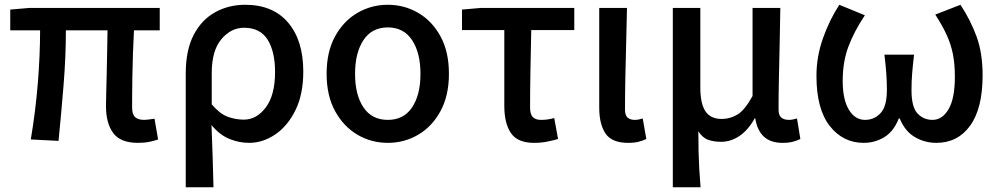

<svg xmlns="http://www.w3.org/2000/svg" viewBox="-20 -584 4189 804"><path d="M558.1 14.2Q484.4 14.2 454.1 -26.9Q423.8 -67.9 423.8 -140.1Q423.8 -158.7 424.8 -194.6Q425.8 -230.5 426.8 -275.4Q427.7 -320.3 428.7 -367.7Q429.7 -415 430.2 -457H255.9Q255.9 -346.7 246.1 -226.6Q236.3 -106.4 225.1 5.9L108.9 0Q128.4 -114.7 138.2 -233.4Q147.9 -352.1 147.9 -457H22.9V-543.9L103 -550.8H648.9V-457H541Q538.6 -413.6 536.9 -364.3Q535.2 -314.9 534.4 -268.6Q533.7 -222.2 533.4 -186.3Q533.2 -150.4 533.2 -133.8Q533.2 -105 545.9 -93.5Q558.6 -82 584 -82Q591.3 -82 602.1 -83.5Q612.8 -85 627 -86.9L642.1 0Q627 5.4 606 9.8Q585 14.2 558.1 14.2Z M757.8 200.2V-275.9Q757.8 -374 791 -437.7Q824.2 -501.5 880.9 -532.7Q937.5 -564 1006.8 -564Q1123 -564 1186.5 -489.3Q1250 -414.6 1250 -284.2Q1250 -189.5 1217.3 -122.8Q1184.6 -56.2 1132.6 -21Q1080.6 14.2 1022.9 14.2Q981.4 14.2 940.9 -2.2Q900.4 -18.6 865.7 -60.1Q868.7 11.2 870.4 71Q872.1 130.9 874 200.2ZM1001 -83Q1054.7 -83 1093.3 -134.5Q1131.8 -186 1131.8 -282.2Q1131.8 -368.2 1100.6 -418Q1069.3 -467.8 1002 -467.8Q947.3 -467.8 907 -419.9Q866.7 -372.1 866.7 -278.8V-147Q901.4 -106.4 934.6 -94.7Q967.8 -83 1001 -83Z M1604 14.2Q1534.7 14.2 1476.6 -20Q1418.5 -54.2 1383.1 -118.9Q1347.7 -183.6 1347.7 -274.9Q1347.7 -367.2 1383.1 -431.6Q1418.5 -496.1 1476.6 -530Q1534.7 -564 1604 -564Q1673.3 -564 1731.4 -530Q1789.6 -496.1 1824.7 -431.6Q1859.9 -367.2 1859.9 -274.9Q1859.9 -183.6 1824.7 -118.9Q1789.6 -54.2 1731.4 -20Q1673.3 14.2 1604 14.2ZM1604 -82Q1670.4 -82 1705.6 -134.3Q1740.7 -186.5 1740.7 -274.9Q1740.7 -362.8 1705.6 -416Q1670.4 -469.2 1604 -469.2Q1537.1 -469.2 1502 -416Q1466.8 -362.8 1466.8 -274.9Q1466.8 -186.5 1502 -134.3Q1537.1 -82 1604 -82Z M2216.8 14.2Q2147 14.2 2119.4 -26.9Q2091.8 -67.9 2091.8 -140.1V-458H1914.6V-543.9L1993.7 -550.8H2384.8V-458H2204.6Q2202.6 -371.6 2201.2 -288.8Q2199.7 -206.1 2199.7 -133.8Q2199.7 -105 2211.4 -93.5Q2223.1 -82 2244.6 -82Q2258.8 -82 2272.2 -83.7Q2285.6 -85.4 2300.8 -89.8L2316.9 -2Q2297.4 3.9 2271.7 9Q2246.1 14.2 2216.8 14.2Z M2610.4 14.2Q2542 14.2 2515.6 -24.9Q2489.3 -64 2489.3 -132.8V-550.8H2605.5Q2604 -479.5 2602.1 -404.3Q2600.1 -329.1 2598.6 -257.6Q2597.2 -186 2597.2 -126Q2597.2 -101.1 2607.9 -91.6Q2618.7 -82 2638.2 -82Q2653.3 -82 2671.4 -87.9L2686.5 -2Q2671.9 4.9 2654.5 9.5Q2637.2 14.2 2610.4 14.2Z M2797.4 200.2V-550.8H2912.6V-217.8Q2912.6 -150.4 2933.8 -118.2Q2955.1 -85.9 3002.4 -85.9Q3037.1 -85.9 3067.9 -104.2Q3098.6 -122.6 3131.3 -182.1V-550.8H3247.6Q3246.6 -479.5 3244.9 -404.3Q3243.2 -329.1 3241.7 -257.6Q3240.2 -186 3240.2 -126Q3240.2 -101.1 3251.7 -91.6Q3263.2 -82 3283.7 -82Q3297.9 -82 3317.4 -87.9L3331.5 -2Q3317.4 4.9 3300 9.5Q3282.7 14.2 3256.3 14.2Q3158.7 14.2 3142.6 -88.9H3140.6Q3113.3 -39.6 3076.9 -14.9Q3040.5 9.8 2999.5 9.8Q2969.2 9.8 2945.6 1.5Q2921.9 -6.8 2904.3 -34.2Q2904.3 16.1 2905.3 53Q2906.2 89.8 2908.2 124.3Q2910.2 158.7 2913.6 200.2Z M3596.7 14.2Q3509.8 14.2 3454.3 -56.9Q3398.9 -127.9 3398.9 -266.1Q3398.9 -347.2 3426.3 -424.1Q3453.6 -501 3494.6 -564L3601.6 -520Q3556.6 -452.6 3532.7 -388.9Q3508.8 -325.2 3508.8 -245.1Q3508.8 -168 3534.4 -125Q3560.1 -82 3602.5 -82Q3641.1 -82 3667.5 -110.4Q3693.8 -138.7 3693.8 -207Q3693.8 -243.2 3691.4 -276.1Q3689 -309.1 3683.6 -355H3807.6Q3802.2 -309.1 3799.6 -276.1Q3796.9 -243.2 3796.9 -207Q3796.9 -135.7 3822 -108.9Q3847.2 -82 3884.8 -82Q3925.8 -82 3952.1 -126.7Q3978.5 -171.4 3978.5 -263.2Q3978.5 -314.9 3970.5 -356.4Q3962.4 -397.9 3944.3 -437.5Q3926.3 -477.1 3896.5 -522.9L4002 -564Q4043.9 -500.5 4069.3 -431.2Q4094.7 -361.8 4094.7 -269Q4094.7 -130.4 4042.7 -58.1Q3990.7 14.2 3900.9 14.2Q3852.5 14.2 3811 -10Q3769.5 -34.2 3747.6 -87.9H3743.7Q3722.7 -34.2 3683.6 -10Q3644.5 14.2 3596.7 14.2Z"/></svg>

Font: Source Han Sans CN Medium
Style: Regular
Weight: 500
Designer: Ryoko NISHIZUKA  (kana, bopomofo & ideographs); Paul D. Hunt (Latin, Greek & Cyrillic); Sandoll Communications , Soo-you
Foundry: Adobe
Version: Version 2.004;hotconv 1.0.118;makeotfexe 2.5.65603